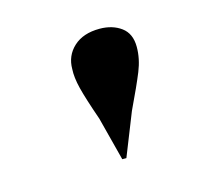

<svg xmlns="http://www.w3.org/2000/svg" viewBox="-52 -837 385 361"><g transform="rotate(-15 140.5 -656.0)"><path d="M154 -532H146L124 -617Q109 -660 103.5 -682Q98 -704 99 -720Q99 -746 117.5 -763Q136 -780 168 -780Q193 -780 210 -767.5Q227 -755 227 -729Q227 -706 217.5 -682.5Q208 -659 187 -615Z"/></g></svg>

Font: Literata 72pt
Style: Bold Italic
Weight: 700
Italic angle: -2°
Designer: Latin by Veronika Burian and Jose Scaglione. Greek by Irene Vlachou. Cyrillic by Vera Evstafieva
Foundry: TypeTogether
Version: Version 3.002